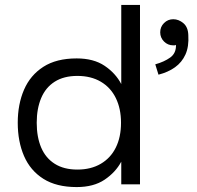

<svg xmlns="http://www.w3.org/2000/svg" viewBox="-20 -748 801 779"><path d="M291 11Q209 11 156 -22.5Q103 -56 77.5 -115Q52 -174 52 -250Q52 -325 77.5 -384Q103 -443 156 -477Q209 -511 291 -511Q360 -511 404.5 -481Q449 -451 472 -407V-728H548V0H472V-92Q449 -49 404.5 -19Q360 11 291 11ZM129 -250Q129 -192 147 -149.5Q165 -107 202 -83.5Q239 -60 294 -60Q349 -60 389 -83.5Q429 -107 450 -149.5Q471 -192 471 -250Q471 -307 450 -350Q429 -393 389 -416.5Q349 -440 294 -440Q239 -440 202 -416.5Q165 -393 147 -350Q129 -307 129 -250ZM683 -564Q661 -564 645.5 -579.5Q630 -595 630 -617Q630 -639 645.5 -654.5Q661 -670 683 -670Q705 -670 724 -654Q743 -638 744 -606Q747 -559 732.5 -527Q718 -495 690 -475Q662 -455 623 -445L610 -487Q646 -497 670.5 -514.5Q695 -532 694 -566Q691 -564 688 -564Q685 -564 683 -564Z"/></svg>

Font: Nata Sans
Style: Regular
Weight: 400
Designer: Daniel Uzquiano Cruz
Version: Version 1.001